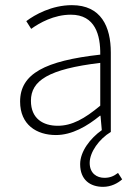

<svg xmlns="http://www.w3.org/2000/svg" viewBox="-20 -512 530 745"><path d="M380 213C411 213 437 199 454 184L438 159C421 172 406 178 385 178C356 178 328 161 328 120C328 78 365 27 410 0V-308C410 -409 372 -492 259 -492C181 -492 115 -455 82 -430L101 -400C133 -423 189 -455 255 -455C350 -455 370 -375 369 -300C155 -276 58 -226 58 -118C58 -28 122 12 197 12C260 12 319 -23 368 -63H370L375 -7C331 24 291 75 291 125C291 186 330 213 380 213ZM204 -24C148 -24 100 -51 100 -121C100 -199 168 -244 369 -268V-102C308 -51 259 -24 204 -24Z"/></svg>

Font: Source Sans Pro Light
Style: Regular
Weight: 300
Designer: Paul D. Hunt
Foundry: Adobe Systems Incorporated
Version: Version 3.006;hotconv 1.0.111;makeotfexe 2.5.65597